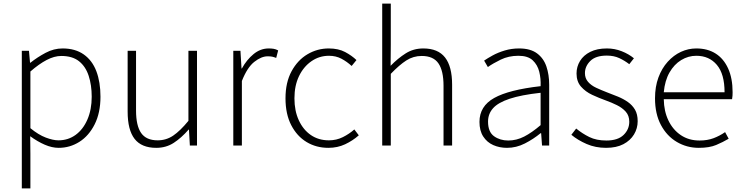

<svg xmlns="http://www.w3.org/2000/svg" viewBox="-20 -814 4160 1074"><path d="M102 240V-530H142L148 -463H150Q189 -494 235 -518.5Q281 -543 330 -543Q401 -543 448.5 -509.5Q496 -476 519 -415.5Q542 -355 542 -273Q542 -183 509.5 -118.5Q477 -54 424 -20.5Q371 13 308 13Q271 13 230.5 -4.5Q190 -22 149 -52L150 46V240ZM307 -29Q361 -29 403 -59.5Q445 -90 469 -145.5Q493 -201 493 -273Q493 -338 476 -390Q459 -442 422 -471.5Q385 -501 323 -501Q284 -501 241 -478.5Q198 -456 150 -414V-97Q195 -60 236 -44.5Q277 -29 307 -29Z M854 13Q772 13 733 -37Q694 -87 694 -190V-530H741V-196Q741 -111 769.5 -70Q798 -29 862 -29Q910 -29 949 -55.5Q988 -82 1034 -138V-530H1082V0H1042L1037 -89H1035Q995 -43 952 -15Q909 13 854 13Z M1285 0V-530H1325L1331 -431H1333Q1360 -480 1398.5 -511.5Q1437 -543 1483 -543Q1498 -543 1510.5 -541Q1523 -539 1536 -532L1525 -490Q1512 -495 1502.5 -497Q1493 -499 1477 -499Q1442 -499 1402.5 -468Q1363 -437 1333 -361V0Z M1817 13Q1749 13 1695 -19.5Q1641 -52 1609 -114Q1577 -176 1577 -264Q1577 -353 1611 -415.5Q1645 -478 1700 -510.5Q1755 -543 1819 -543Q1873 -543 1910.5 -523Q1948 -503 1974 -478L1947 -445Q1921 -469 1890 -485.5Q1859 -502 1820 -502Q1766 -502 1722 -471.5Q1678 -441 1652.5 -388Q1627 -335 1627 -264Q1627 -194 1651.5 -141Q1676 -88 1719 -58.5Q1762 -29 1820 -29Q1862 -29 1898 -47Q1934 -65 1962 -90L1987 -57Q1953 -27 1910.5 -7Q1868 13 1817 13Z M2118 0V-794H2166V-564L2165 -446Q2206 -488 2249.5 -515.5Q2293 -543 2348 -543Q2430 -543 2469.5 -492.5Q2509 -442 2509 -340V0H2461V-334Q2461 -418 2432.5 -459.5Q2404 -501 2339 -501Q2292 -501 2253 -476Q2214 -451 2166 -401V0Z M2816 13Q2774 13 2739 -2.5Q2704 -18 2683 -50.5Q2662 -83 2662 -132Q2662 -220 2744.5 -266Q2827 -312 3004 -332Q3006 -374 2996.5 -412.5Q2987 -451 2960 -476.5Q2933 -502 2880 -502Q2825 -502 2781 -480.5Q2737 -459 2709 -439L2688 -475Q2707 -488 2736 -504Q2765 -520 2803 -531.5Q2841 -543 2884 -543Q2947 -543 2984 -515.5Q3021 -488 3036.5 -442Q3052 -396 3052 -340V0H3012L3007 -69H3004Q2964 -36 2916 -11.5Q2868 13 2816 13ZM2823 -28Q2869 -28 2912 -50Q2955 -72 3004 -114V-295Q2895 -283 2830.5 -261.5Q2766 -240 2738 -208.5Q2710 -177 2710 -134Q2710 -76 2743.5 -52Q2777 -28 2823 -28Z M3370 13Q3311 13 3261.5 -8.5Q3212 -30 3176 -60L3203 -95Q3237 -67 3276.5 -47.5Q3316 -28 3372 -28Q3436 -28 3468 -59Q3500 -90 3500 -133Q3500 -167 3480.5 -189Q3461 -211 3430.5 -226Q3400 -241 3369 -252Q3330 -266 3292.5 -283.5Q3255 -301 3230 -329.5Q3205 -358 3205 -403Q3205 -441 3224.5 -473Q3244 -505 3282 -524Q3320 -543 3375 -543Q3418 -543 3457.5 -527.5Q3497 -512 3526 -488L3500 -455Q3474 -475 3444 -489Q3414 -503 3374 -503Q3312 -503 3282 -473Q3252 -443 3252 -405Q3252 -376 3269.5 -356Q3287 -336 3315 -323Q3343 -310 3374 -298Q3406 -286 3436.5 -273.5Q3467 -261 3492 -243.5Q3517 -226 3532 -200.5Q3547 -175 3547 -136Q3547 -96 3526.5 -62Q3506 -28 3467 -7.5Q3428 13 3370 13Z M3889 13Q3822 13 3766 -20Q3710 -53 3677 -115Q3644 -177 3644 -264Q3644 -329 3663 -380.5Q3682 -432 3715 -468.5Q3748 -505 3789 -524Q3830 -543 3875 -543Q3938 -543 3983 -514.5Q4028 -486 4053 -431Q4078 -376 4078 -298Q4078 -289 4077.5 -279.5Q4077 -270 4075 -259H3693Q3694 -192 3719 -140Q3744 -88 3788.5 -58Q3833 -28 3893 -28Q3937 -28 3971.5 -41Q4006 -54 4036 -75L4056 -38Q4024 -19 3986 -3Q3948 13 3889 13ZM3693 -298H4033Q4033 -400 3990 -451Q3947 -502 3875 -502Q3830 -502 3790.5 -478Q3751 -454 3725 -408.5Q3699 -363 3693 -298Z"/></svg>

Font: Noto Sans SC Thin ExtraLight
Style: Regular
Weight: 250
Version: Version 2.004-H2;hotconv 1.0.118;makeotfexe 2.5.65603